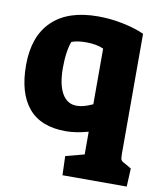

<svg xmlns="http://www.w3.org/2000/svg" viewBox="-84 -600 742 883"><g transform="rotate(10 287.5 -159.0)"><path d="M265 126 352 103V-3Q294 13 247 13Q130 13 72.5 -56Q15 -125 15 -255Q15 -390 89 -461.5Q163 -533 303 -533Q362 -533 420 -521Q478 -509 520 -490V69Q520 91 523 98Q526 105 541 112L572 130L568 215H268ZM351 -131V-391Q318 -406 269 -406Q229 -406 202 -396Q194 -378 189 -345Q184 -312 184 -273Q184 -194 208 -152.5Q232 -111 276 -111Q293 -111 309.5 -115.5Q326 -120 351 -131Z"/></g></svg>

Font: Suez One
Style: Regular
Weight: 400
Designer: Michal Sahar
Foundry: Hagilda
Version: Version 1.001